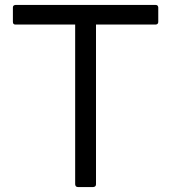

<svg xmlns="http://www.w3.org/2000/svg" viewBox="-20 -754 692 774"><path d="M356 0H294Q284 0 283 -11V-655H42Q32 -655 32 -666V-724Q32 -733 42 -734H608Q617 -734 618 -724V-666Q618 -656 608 -655H367V-11Q367 -1 356 0Z"/></svg>

Font: YamahaIndonesia935. App
Style: Regular
Weight: 400
Designer: Dalton Maag Ltd
Foundry: Dalton Maag Ltd
Version: Version 1.002; January 01, 2024; Regular/Italic